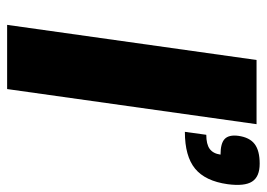

<svg xmlns="http://www.w3.org/2000/svg" viewBox="-125 -624 749 539"><g transform="rotate(90 249.5 -354.5)"><path d="M328.6 -700.2 230 0H49.8L148.4 -700.2ZM497.1 -619.1Q488.3 -556.2 453.4 -527.6Q418.5 -499 350.1 -499L358.4 -559.1Q384.8 -559.1 397.9 -568.6Q411.1 -578.1 414.1 -599.1Q382.3 -599.1 370.1 -610.8Q357.9 -622.6 361.3 -648.9Q365.7 -680.7 384.3 -694.8Q402.8 -709 439.5 -709Q476.1 -709 489.7 -687.7Q503.4 -666.5 497.1 -619.1Z"/></g></svg>

Font: Fivo Sans Heavy
Style: Regular
Weight: 900
Designer: Alexander Slobzheninov
Foundry: Alexander Slobzheninov
Version: 1.0